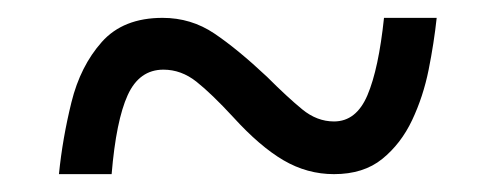

<svg xmlns="http://www.w3.org/2000/svg" viewBox="-20 -464 556 215"><path d="M46 -269Q50 -309 60 -349.5Q70 -390 94 -417Q118 -444 162 -444Q194 -444 220 -426.5Q246 -409 279 -378Q302 -355 318.5 -341.5Q335 -328 354 -328Q379 -328 391.5 -357.5Q404 -387 410 -444H469Q466 -416 460 -386Q454 -356 441.5 -329.5Q429 -303 408 -286Q387 -269 354 -269Q324 -269 297.5 -284.5Q271 -300 241 -333Q217 -359 200 -372.5Q183 -386 163 -386Q136 -386 123 -357.5Q110 -329 105 -269Z"/></svg>

Font: Noto Serif Sinhala SemiCondensed
Style: Regular
Weight: 400
Width: 4
Designer: Jelle Bosma - Monotype Design Team
Foundry: Monotype Imaging Inc.
Version: Version 2.007; ttfautohint (v1.8.4.7-5d5b)